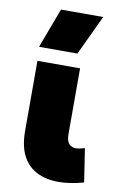

<svg xmlns="http://www.w3.org/2000/svg" viewBox="-89 -822 559 887"><g transform="rotate(10 191.0 -379.0)"><path d="M249.5 14Q191.5 14 148.2 -7.8Q105 -29.5 81.2 -75Q57.5 -120.5 57.5 -192V-520H257.5V-213Q257.5 -180 269.5 -166.5Q281.5 -153 302.5 -153Q311.5 -153 322 -155.2Q332.5 -157.5 343.5 -161L367.5 -4Q335.5 5 306 9.5Q276.5 14 249.5 14ZM53.5 -585 123.5 -772H321.5L233.5 -585Z"/></g></svg>

Font: Geologica Roman Black
Style: Regular
Weight: 900
Designer: Sindre Bremnes, Frode Helland
Foundry: Monokrom Skriftforlag AS
Version: Version 1.010;gftools[0.9.28]